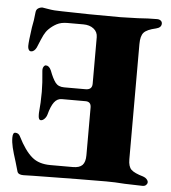

<svg xmlns="http://www.w3.org/2000/svg" viewBox="-50 -707 676 757"><g transform="rotate(5 288.5 -328.0)"><path d="M561 -11Q561 -17 555.5 -23Q550 -29 541 -32Q506 -42 493.5 -54Q481 -66 481 -95V-551Q481 -583 493 -596.5Q505 -610 541 -618Q562 -623 562 -639Q562 -646 556.5 -650.5Q551 -655 542 -655Q506 -655 467 -652Q417 -650 398 -650Q264 -650 165 -653Q134 -653 112.5 -657Q91 -661 88 -661Q79 -661 71 -656Q63 -651 62 -640Q59 -607 53 -579Q45 -523 45 -505Q45 -496 48.5 -490.5Q52 -485 58 -485Q64 -485 69.5 -489.5Q75 -494 79 -502Q94 -539 101 -553Q108 -567 118 -577Q132 -591 149 -600Q166 -609 191 -609H254Q279 -609 295 -596.5Q311 -584 311 -563V-379Q311 -355 285 -355H200Q177 -355 165.5 -370Q154 -385 142 -417Q134 -435 121 -435Q116 -435 112 -428.5Q108 -422 109 -412Q114 -364 114 -329Q114 -286 110 -246V-238Q110 -218 120 -218Q127 -218 134 -225Q141 -232 144 -242Q153 -276 165 -292Q177 -308 195 -308H289Q311 -308 311 -285V-96Q311 -69 299.5 -57Q288 -45 262 -45H173Q127 -45 100 -68Q71 -92 43 -148Q37 -160 24 -160Q14 -160 14 -140Q14 -122 19 -101Q24 -80 35 -46L46 -8Q50 4 70 4L109 3Q304 0 398 0Q432 0 471 3Q523 5 542 5Q551 5 556 0Q561 -5 561 -11Z"/></g></svg>

Font: EB Garamond ExtraBold
Style: Regular
Weight: 800
Designer: Georg Duffner and Octavio Pardo
Foundry: Georg Duffner
Version: Version 1.000